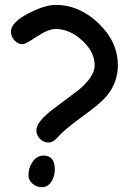

<svg xmlns="http://www.w3.org/2000/svg" viewBox="-20 -742 564 797"><path d="M181.2 -150.4Q161.1 -150.4 146 -165.8Q130.9 -181.2 130.9 -200.7Q130.9 -234.4 193.4 -283.7L310.1 -371.6Q373 -425.8 373 -470.7Q373 -527.3 319.8 -575.2Q268.6 -621.6 210.9 -621.6Q180.2 -621.6 132.8 -590.1Q85.4 -558.6 74.2 -558.6Q54.2 -558.6 39.8 -574.7Q25.4 -590.8 25.4 -610.8Q25.4 -649.4 100.1 -687.5Q167 -721.7 210.9 -721.7Q309.1 -721.7 389.2 -645Q469.2 -568.4 469.2 -470.7Q469.2 -399.4 423.3 -344.2Q396 -311 321.8 -258.3Q247.1 -204.1 217.8 -170.4Q200.7 -150.4 181.2 -150.4ZM154.3 35.2Q132.8 35.2 115.5 20.8Q98.1 6.3 98.1 -14.2Q98.1 -44.4 114.3 -68.8Q132.3 -96.2 160.6 -96.2Q207.5 -96.2 207.5 -38.6Q207.5 -11.7 194.8 9.8Q179.2 35.2 154.3 35.2Z"/></svg>

Font: Candra Sangkala
Style: Regular
Weight: 400
Designer: R.S. Wihananto
Foundry: R.S. Wihananto
Version: Version 2.0.1